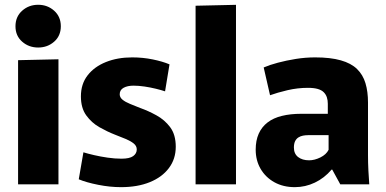

<svg xmlns="http://www.w3.org/2000/svg" viewBox="-20 -772 1617 804"><path d="M55.7 -520 224.8 -523.8V0H55.7ZM139.8 -573Q100.7 -573 72.8 -597.5Q44.8 -622 44.8 -662Q44.8 -702.2 72.8 -727.1Q100.7 -752 139.8 -752Q179 -752 206.8 -727.1Q234.7 -702.2 234.7 -662Q234.7 -622 206.8 -597.5Q179 -573 139.8 -573Z M486.8 11.7Q440.3 11.7 391.2 1.9Q342 -7.8 309.8 -21.2L329.3 -134.2Q347 -128.7 373.7 -122.5Q400.3 -116.3 430.6 -111.9Q460.8 -107.5 488.7 -107.5Q522.5 -107.5 537.6 -118.3Q552.7 -129.2 552.7 -146.2Q552.7 -161 539.7 -171.3Q526.7 -181.7 506 -190.3Q485.3 -199 461.2 -208.2Q429.2 -220.7 396.3 -239.3Q363.5 -258 341.2 -288.8Q318.8 -319.7 318.8 -368.3Q318.8 -420.3 346.8 -456.4Q374.7 -492.5 423.3 -512.1Q472 -531.7 533.5 -531.7Q578 -531.7 619.5 -523.2Q661 -514.7 689.8 -502.5L671.2 -389.5Q655.7 -394.8 632.7 -400.4Q609.7 -406 585 -409.7Q560.3 -413.3 539 -413.3Q513.8 -413.3 497.6 -404.4Q481.3 -395.5 481.3 -377.3Q481.3 -364.2 493 -354.6Q504.7 -345 524.4 -337Q544.2 -329 567 -319.8Q600.2 -308.2 634.8 -289.2Q669.5 -270.3 692.7 -239.2Q716 -208 716 -157.5Q716 -106.3 687.3 -68.2Q658.7 -30 607.3 -9.2Q556 11.7 486.8 11.7Z M799 -748 968.2 -751.8V0H799Z M1214.5 11.7Q1166.2 11.7 1129.2 -8.7Q1092.2 -29.2 1071.4 -64.7Q1050.7 -100.3 1050.7 -145.3Q1050.7 -183.8 1063.4 -212.2Q1076.2 -240.7 1100.5 -259.3Q1124.8 -278 1160.5 -286.7Q1196.2 -295.5 1241.2 -295.5H1352.7V-337.5Q1352.7 -352.2 1348.8 -364.2Q1345 -376.2 1335.9 -385.5Q1326.8 -394.8 1310.6 -399.5Q1294.3 -404.2 1269.5 -404.2Q1226.3 -404.2 1183.9 -394.3Q1141.5 -384.3 1110.8 -373.2L1084.2 -489.5Q1108.8 -500.2 1143.8 -509.5Q1178.7 -518.8 1219.1 -525.3Q1259.5 -531.7 1299.5 -531.7Q1363.8 -531.7 1407 -519.4Q1450.2 -507.2 1475 -483.1Q1499.8 -459 1510.4 -423.6Q1521 -388.2 1521 -342.7V-121.5Q1521 -90.2 1522.7 -56.9Q1524.5 -23.7 1526.3 0H1405L1371.2 -61.8H1368.5Q1338.2 -26.2 1298.4 -7.3Q1258.7 11.7 1214.5 11.7ZM1274.5 -100.7Q1297 -100.7 1321.7 -112.8Q1346.3 -125 1356 -144.7V-206H1269.8Q1259.3 -206 1248.8 -204Q1238.3 -202 1229.7 -196.6Q1221 -191.2 1215.8 -180.8Q1210.7 -170.5 1210.7 -154Q1210.7 -128.2 1228.3 -114.4Q1246 -100.7 1274.5 -100.7Z"/></svg>

Font: Murecho Thin
Style: Regular
Weight: 100
Designer: Neil Summerour
Foundry: Positype
Version: Version 1.010